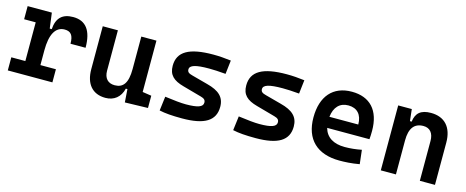

<svg xmlns="http://www.w3.org/2000/svg" viewBox="-34 -997 3584 1478"><g transform="rotate(15 1758.0 -258.5)"><path d="M266.1 -222.7C266.1 -347.2 302.7 -417.5 376.5 -417.5C425.8 -417.5 447.3 -390.1 447.3 -323.2H567.4C567.4 -459.5 516.6 -527.3 415 -527.3C329.1 -527.3 284.2 -483.9 278.8 -394.5H262.7L246.6 -517.6H53.7V-413.1H146V-104.5H34.2V0H389.6V-104.5H266.1Z M813.5 9.8C882.3 9.8 931.6 -29.3 948.2 -99.6H960.9L968.3 4.9L1151.4 0V-97.7L1080.1 -108.4V-517.6H959.5V-258.8C959.5 -146 924.8 -102.5 857.4 -102.5C804.2 -102.5 772.9 -135.7 772.9 -195.3V-517.6H652.3V-175.8C652.3 -57.6 710.9 9.8 813.5 9.8Z M1424.8 9.8C1604 9.8 1686.5 -41.5 1686.5 -151.9C1686.5 -229 1640.6 -271 1543.9 -295.9L1418.9 -329.6C1388.7 -337.4 1375 -345.7 1375 -367.7C1375 -400.9 1420.4 -415 1528.3 -415C1562 -415 1603.5 -413.1 1660.2 -408.2L1672.9 -517.6C1622.6 -523.9 1577.6 -527.3 1531.2 -527.3C1339.4 -527.3 1251 -476.1 1251 -363.8C1251 -290.5 1290 -254.4 1372.6 -231.9L1521.5 -190.4C1547.9 -183.1 1560.1 -173.3 1560.1 -151.4C1560.1 -117.2 1519.5 -102.5 1424.8 -102.5C1387.2 -102.5 1333.5 -107.9 1257.3 -118.2L1243.2 -4.9C1289.1 5.4 1346.2 9.8 1424.8 9.8Z M2010.7 9.8C2189.9 9.8 2272.5 -41.5 2272.5 -151.9C2272.5 -229 2226.6 -271 2129.9 -295.9L2004.9 -329.6C1974.6 -337.4 1960.9 -345.7 1960.9 -367.7C1960.9 -400.9 2006.3 -415 2114.3 -415C2147.9 -415 2189.5 -413.1 2246.1 -408.2L2258.8 -517.6C2208.5 -523.9 2163.6 -527.3 2117.2 -527.3C1925.3 -527.3 1836.9 -476.1 1836.9 -363.8C1836.9 -290.5 1876 -254.4 1958.5 -231.9L2107.4 -190.4C2133.8 -183.1 2146 -173.3 2146 -151.4C2146 -117.2 2105.5 -102.5 2010.7 -102.5C1973.1 -102.5 1919.4 -107.9 1843.3 -118.2L1829.1 -4.9C1875 5.4 1932.1 9.8 2010.7 9.8Z M2679.2 9.8C2720.2 9.8 2773.4 7.8 2837.9 -3.9L2825.2 -115.2C2779.8 -106.4 2736.3 -101.6 2690.9 -101.6C2601.1 -101.6 2542.5 -138.7 2523.4 -209H2860.4C2862.3 -230 2863.3 -251.5 2863.3 -275.9C2863.3 -439.5 2780.8 -527.3 2636.2 -527.3C2486.3 -527.3 2400.4 -428.7 2400.4 -259.8C2400.4 -85.9 2501 9.8 2679.2 9.8ZM2518.1 -295.9C2526.9 -374.5 2569.3 -418.5 2637.2 -418.5C2706.5 -418.5 2748 -375 2748 -295.9Z M3317.9 0H3438.5V-336.9C3438.5 -458 3376 -527.3 3266.6 -527.3C3185.5 -527.3 3147.5 -493.2 3139.2 -423.8H3125.5L3115.2 -517.6H3006.8V0H3127.4V-271.5C3127.4 -367.7 3164.1 -415 3236.3 -415C3288.1 -415 3317.9 -379.9 3317.9 -317.4Z"/></g></svg>

Font: Cascadia Code NF SemiBold
Style: Regular
Weight: 600
Monospace: yes
Designer: Aaron Bell
Foundry: Saja Typeworks
Version: Version 2404.023